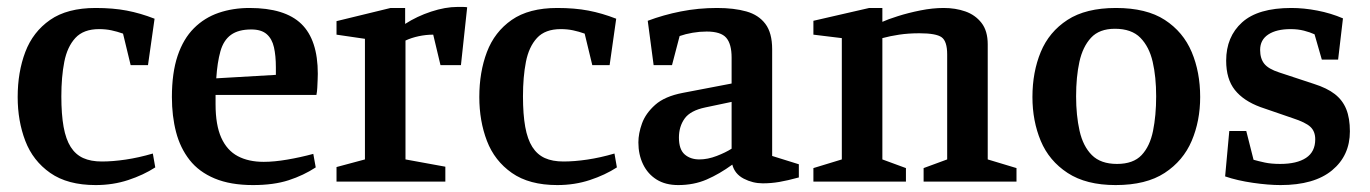

<svg xmlns="http://www.w3.org/2000/svg" viewBox="-20 -524 3953 554"><path d="M256 10Q175 10 125 -25Q75 -60 53 -117.5Q31 -175 31 -244Q31 -316 53 -374Q75 -432 124.5 -466.5Q174 -501 256 -501Q306 -501 345.5 -493.5Q385 -486 426 -470L407 -336H357L335 -427Q318 -433 301.5 -436.5Q285 -440 266 -440Q221 -440 197.5 -414.5Q174 -389 165.5 -345.5Q157 -302 157 -246Q157 -194 163.5 -158Q170 -122 184 -100Q198 -78 220 -68Q242 -58 274 -58Q305 -58 342.5 -63.5Q380 -69 421 -81L428 -41Q394 -19 350 -4.5Q306 10 256 10Z M710 10Q645 10 599.5 -9Q554 -28 527 -62.5Q500 -97 488 -143Q476 -189 476 -244Q476 -314 492.5 -363Q509 -412 539.5 -442.5Q570 -473 611 -487Q652 -501 700 -501Q802 -501 849.5 -455Q897 -409 897 -311Q897 -304 896.5 -293Q896 -282 895.5 -271Q895 -260 893 -250H602V-223Q602 -163 618.5 -126.5Q635 -90 666 -73.5Q697 -57 741 -57Q771 -57 809 -63.5Q847 -70 884 -80L891 -41Q856 -18 813 -4Q770 10 710 10ZM604 -298 776 -308V-330Q776 -363 770.5 -387.5Q765 -412 749.5 -425.5Q734 -439 705 -439Q668 -439 646.5 -423.5Q625 -408 616 -376Q607 -344 604 -298Z M951 0V-42L1033 -64V-412L951 -424V-463L1107 -501H1149V-455Q1183 -477 1224 -490.5Q1265 -504 1300 -504Q1307 -504 1315 -504Q1323 -504 1328 -503L1310 -336H1251L1230 -424Q1209 -424 1188 -419.5Q1167 -415 1150 -407V-64L1265 -43V0Z M1588 10Q1507 10 1457 -25Q1407 -60 1385 -117.5Q1363 -175 1363 -244Q1363 -316 1385 -374Q1407 -432 1456.5 -466.5Q1506 -501 1588 -501Q1638 -501 1677.5 -493.5Q1717 -486 1758 -470L1739 -336H1689L1667 -427Q1650 -433 1633.5 -436.5Q1617 -440 1598 -440Q1553 -440 1529.5 -414.5Q1506 -389 1497.5 -345.5Q1489 -302 1489 -246Q1489 -194 1495.5 -158Q1502 -122 1516 -100Q1530 -78 1552 -68Q1574 -58 1606 -58Q1637 -58 1674.5 -63.5Q1712 -69 1753 -81L1760 -41Q1726 -19 1682 -4.5Q1638 10 1588 10Z M1937 10Q1900 10 1874.5 -6Q1849 -22 1835.5 -50Q1822 -78 1822 -113Q1822 -139 1832.5 -168Q1843 -197 1870.5 -221.5Q1898 -246 1950 -256L2091 -283V-358Q2091 -397 2075.5 -415Q2060 -433 2019 -433Q1999 -433 1978.5 -429.5Q1958 -426 1941 -420L1919 -336H1866L1849 -464Q1894 -481 1944.5 -491Q1995 -501 2049 -501Q2098 -501 2133.5 -491Q2169 -481 2188.5 -455Q2208 -429 2208 -382V-74L2285 -50V-12Q2252 -3 2228.5 1Q2205 5 2181 5Q2152 5 2126 -8.5Q2100 -22 2093 -49Q2056 -22 2019 -6Q1982 10 1937 10ZM1998 -64Q2022 -64 2048 -74Q2074 -84 2091 -95V-230L2015 -214Q1972 -205 1955.5 -182Q1939 -159 1939 -127Q1939 -93 1955.5 -78.5Q1972 -64 1998 -64Z M2327 0V-39L2409 -64V-414L2327 -424V-464L2488 -501H2526V-461Q2541 -468 2571 -477.5Q2601 -487 2636 -494Q2671 -501 2703 -501Q2737 -501 2765.5 -491Q2794 -481 2812 -458Q2830 -435 2830 -396V-64L2913 -39V0H2645V-39L2713 -64V-367Q2713 -405 2697 -416.5Q2681 -428 2633 -428Q2601 -428 2574.5 -424Q2548 -420 2526 -414V-64L2594 -39V0Z M3199 10Q3114 10 3060.5 -25Q3007 -60 2983 -117.5Q2959 -175 2959 -244Q2959 -316 2983 -374Q3007 -432 3060 -466.5Q3113 -501 3200 -501Q3288 -501 3341 -466.5Q3394 -432 3418.5 -374Q3443 -316 3443 -244Q3443 -175 3418.5 -117.5Q3394 -60 3340.5 -25Q3287 10 3199 10ZM3203 -51Q3250 -51 3274 -76.5Q3298 -102 3307 -146.5Q3316 -191 3316 -246Q3316 -302 3306 -345.5Q3296 -389 3270.5 -415Q3245 -441 3197 -441Q3152 -441 3128 -415Q3104 -389 3094.5 -345.5Q3085 -302 3085 -246Q3085 -191 3095 -146.5Q3105 -102 3130.5 -76.5Q3156 -51 3203 -51Z M3675 10Q3640 10 3595 3.5Q3550 -3 3515 -15L3527 -146H3576L3597 -63Q3611 -59 3629.5 -55Q3648 -51 3674 -51Q3722 -51 3748.5 -68.5Q3775 -86 3775 -122Q3775 -145 3761 -158Q3747 -171 3710 -183L3617 -215Q3568 -233 3543 -264.5Q3518 -296 3518 -349Q3518 -418 3564 -459.5Q3610 -501 3706 -501Q3742 -501 3781 -493.5Q3820 -486 3855 -471L3841 -352H3794L3773 -425Q3760 -431 3742.5 -435.5Q3725 -440 3704 -440Q3663 -440 3639.5 -424.5Q3616 -409 3616 -380Q3616 -355 3628 -340Q3640 -325 3671 -315L3771 -282Q3809 -270 3831.5 -252.5Q3854 -235 3864.5 -209Q3875 -183 3875 -145Q3875 -75 3823.5 -32.5Q3772 10 3675 10Z"/></svg>

Font: Manuale SemiBold
Style: Regular
Weight: 600
Version: Version 1.002